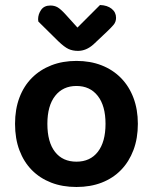

<svg xmlns="http://www.w3.org/2000/svg" viewBox="-20 -731 610 766"><path d="M530 -237Q530 -179 512.5 -132.5Q495 -86 463 -53Q431 -20 386 -2.5Q341 15 285 15Q229 15 184 -2.5Q139 -20 107 -52.5Q75 -85 57.5 -131.5Q40 -178 40 -237Q40 -295 57.5 -341.5Q75 -388 107.5 -420.5Q140 -453 185 -470.5Q230 -488 285 -488Q340 -488 385 -470.5Q430 -453 462.5 -420Q495 -387 512.5 -340.5Q530 -294 530 -237ZM285 -388Q231 -388 200 -348.5Q169 -309 169 -237Q169 -164 199.5 -125Q230 -86 285 -86Q340 -86 370.5 -125.5Q401 -165 401 -237Q401 -309 370 -348.5Q339 -388 285 -388ZM289 -621 379 -711Q408 -710 425.5 -696Q443 -682 443 -660Q443 -644 433.5 -632.5Q424 -621 406 -604L353 -554Q324 -528 291 -528Q270 -528 253.5 -535.5Q237 -543 212 -567L133 -645Q132 -649 132 -654Q132 -674 144 -691.5Q156 -709 181 -709Q197 -709 209.5 -702Q222 -695 242 -673Z"/></svg>

Font: Baloo Paaji 2 SemiBold
Style: Regular
Weight: 600
Designer: Shuchita Grover, Noopur Datye and Ek Type
Foundry: Ek Type
Version: Version 1.640;hotconv 1.0.111;makeotfexe 2.5.65597; ttfautoh